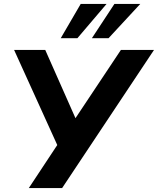

<svg xmlns="http://www.w3.org/2000/svg" viewBox="-20 -960 806 980"><path d="M127 0 285 -239 284 -194 52 -705H211L374 -337H352L597 -705H766L297 0ZM290 -765 392 -940H524L375 -765ZM449 -765 564 -940H696L534 -765Z"/></svg>

Font: Nunito Sans 11pt ExtraBold
Style: Italic
Weight: 800
Italic angle: -9°
Version: Version 3.101;gftools[0.9.27]